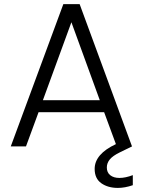

<svg xmlns="http://www.w3.org/2000/svg" viewBox="-20 -710 692 931"><path d="M366.2 -689.9 620.1 0 561 28.8Q526.9 45.4 512.5 63Q498 80.6 498 102.1Q498 126.5 514.6 139.6Q531.2 152.8 559.1 152.8Q588.4 152.8 624 139.2V188Q585.4 201.2 551.8 201.2Q503.4 201.2 471.2 178.5Q439 155.8 439 108.9Q439 37.1 542 -11.2L484.9 -166H167L106 0H32.2L287.1 -689.9ZM188 -224.1H463.9L326.2 -602.1Z"/></svg>

Font: PoppinsZ Light
Style: Regular
Weight: 300
Designer: Ninad Kale (Devanagari), Jonny Pinhorn (Latin)
Foundry: Indian Type Foundry
Version: Version 3.002;FEAKit 1.0